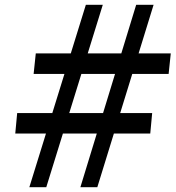

<svg xmlns="http://www.w3.org/2000/svg" viewBox="-20 -785 740 805"><path d="M103 0 340 -765H411L174 0ZM44 -225 52 -311H618L610 -225ZM121 -475 130 -561H696L687 -475ZM317 0 551 -765H624L388 0Z"/></svg>

Font: Roboto Serif 20pt Medium
Style: Italic
Weight: 500
Italic angle: -10°
Version: Version 1.008